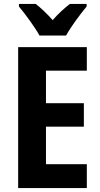

<svg xmlns="http://www.w3.org/2000/svg" viewBox="-20 -953 507 973"><path d="M180 -773H315C338 -816 388 -883 419 -920V-933H334C306 -911 278 -887 247 -851C217 -885 187 -913 161 -933H76V-920C107 -883 158 -814 180 -773ZM420 0V-121H213V-311H405V-430H213V-595H420V-714H72V0Z"/></svg>

Font: Noto Sans Armenian Condensed
Style: Regular
Weight: 400
Width: 3
Designer: Monotype Design Team
Foundry: Monotype Imaging Inc.
Version: Version 2.008